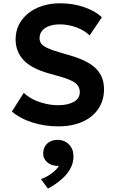

<svg xmlns="http://www.w3.org/2000/svg" viewBox="-20 -734 675 1138"><path d="M324.5 15Q247 15 174 -7.5Q101 -30 50.5 -73L121 -184Q144 -161 177.8 -144.5Q211.5 -128 249.8 -119.2Q288 -110.5 325 -110.5Q382 -110.5 417.5 -130.5Q453 -150.5 453 -189Q453 -220 428 -240.8Q403 -261.5 335 -280.5L271 -298.5Q165.5 -328 119 -378.5Q72.5 -429 72.5 -501Q72.5 -548 92 -587Q111.5 -626 146.8 -654.5Q182 -683 230.2 -698.8Q278.5 -714.5 335 -714.5Q411.5 -714.5 477.2 -692.2Q543 -670 584 -631.5L511 -524Q491 -544 462.8 -558.5Q434.5 -573 401.5 -581.2Q368.5 -589.5 335 -589.5Q299 -589.5 271.8 -579.8Q244.5 -570 229.5 -551.8Q214.5 -533.5 214.5 -508Q214.5 -488.5 225.2 -474.8Q236 -461 261.8 -449Q287.5 -437 332.5 -424L398.5 -404.5Q502.5 -374 549.5 -327Q596.5 -280 596.5 -205Q596.5 -140 563.8 -90.2Q531 -40.5 469.8 -12.8Q408.5 15 324.5 15ZM264 384 223 327.5Q258.5 314.5 287 293.2Q315.5 272 329.5 249Q304.5 250.5 283.2 241.8Q262 233 249 216Q236 199 236 176Q236 139 259.8 117Q283.5 95 321 95Q362.5 95 389 122.2Q415.5 149.5 415.5 193.5Q415.5 229 398.8 262Q382 295 348.5 325.5Q315 356 264 384Z"/></svg>

Font: Geologica Cursive SemiBold
Style: Regular
Weight: 600
Designer: Sindre Bremnes, Frode Helland
Foundry: Monokrom Skriftforlag AS
Version: Version 1.010;gftools[0.9.28]